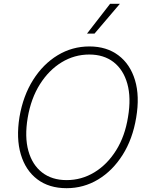

<svg xmlns="http://www.w3.org/2000/svg" viewBox="-20 -982 792 1012"><path d="M697.8 -361.9Q679.3 -249.6 626.6 -166Q573.9 -82.4 497.5 -36.2Q421.2 9.9 331 9.9Q238.6 9.9 176.7 -36.9Q114.7 -83.8 89.7 -168.3Q64.6 -252.8 82.7 -365.4Q101.9 -477.6 154.7 -561.1Q207.4 -644.5 284.1 -690.9Q360.8 -737.2 451.3 -737.2Q541.9 -737.2 604 -690.5Q666.2 -643.8 691.6 -559.5Q717 -475.1 697.8 -361.9ZM654.8 -365.4Q671.9 -467 651.1 -540.8Q630.3 -614.7 578.7 -654.7Q527 -694.6 450.6 -694.6Q372.5 -694.6 305.2 -653.8Q237.9 -612.9 190.7 -538.4Q143.5 -463.8 126.1 -361.9Q109 -260.7 129.6 -186.8Q150.2 -112.9 202.1 -72.8Q253.9 -32.7 331 -32.7Q409.8 -32.7 477.5 -73.7Q545.1 -114.7 592 -189.5Q638.8 -264.2 654.8 -365.4ZM438.6 -805 560.4 -962H611.9L478.3 -805Z"/></svg>

Font: Inter UI Extra Light
Style: Italic
Weight: 200
Italic angle: -9.39999°
Designer: Rasmus Andersson
Foundry: rsms
Version: 3.2;8d6f07862